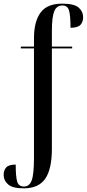

<svg xmlns="http://www.w3.org/2000/svg" viewBox="-31 -791 475 1051"><path d="M99 240Q38 240 13.5 218.5Q-11 197 -11 167Q-11 141 3 125.5Q17 110 55 110Q55 176 63 203Q71 230 100 230Q130 230 142.5 196.5Q155 163 155 73V-526H83V-536H155V-582Q155 -673 191 -722Q227 -771 309 -771Q375 -771 399.5 -749.5Q424 -728 424 -697Q424 -670 409 -654.5Q394 -639 355 -639Q355 -705 347 -733Q339 -761 311 -761Q279 -761 266 -729.5Q253 -698 253 -622V-536H364V-526H253V23Q253 135 216.5 187.5Q180 240 99 240Z"/></svg>

Font: Noto Serif Display ExtraCondensed Medium
Style: Regular
Weight: 500
Width: 2
Designer: Monotype Design Team
Foundry: Monotype Imaging Inc.
Version: Version 2.009